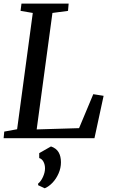

<svg xmlns="http://www.w3.org/2000/svg" viewBox="-24 -763 626 1060"><path d="M497.5 0H-4L-0.5 -36.5L70.5 -49.5L157 -691.5L89.5 -703L94.5 -743H355L351.5 -703L265.5 -691.5L178.5 -48.5L412.5 -55.5L491 -243L548 -234ZM186.5 250.5Q202 238.5 213.2 213.8Q224.5 189 224.5 166.5Q224.5 146 216 130Q207.5 114 192.5 109.5V82.5L257.5 45.5Q286.5 55.5 299.5 77.5Q312.5 99.5 312.5 133Q312.5 164.5 299.5 194.2Q286.5 224 265.8 245.8Q245 267.5 223 276.5L186.5 259.5Z"/></svg>

Font: Merriweather Text
Style: Italic
Weight: 400
Italic angle: -7.8°
Designer: Eben Sorkin
Foundry: Eben Sorkin
Version: Version 2.100